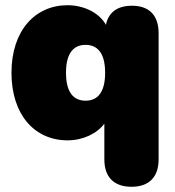

<svg xmlns="http://www.w3.org/2000/svg" viewBox="-20 -526 672 736"><path d="M484 190C551 190 588 153 588 85V-399C588 -467 552 -504 486 -504C430 -504 396 -479 386 -431C361 -476 303 -506 239 -506C114 -506 24 -408 24 -247C24 -86 113 12 239 12C298 12 352 -14 380 -52V85C380 153 417 190 484 190ZM308 -140C265 -140 233 -168 233 -247C233 -326 265 -354 308 -354C351 -354 383 -326 383 -247C383 -168 351 -140 308 -140Z"/></svg>

Font: SN Pro Black
Style: Regular
Weight: 900
Designer: Tobias Whetton
Foundry: Supernotes
Version: Version 1.001;Glyphs 3.2 (3249)